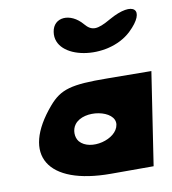

<svg xmlns="http://www.w3.org/2000/svg" viewBox="-89 -960 879 979"><g transform="rotate(-10 350.0 -470.0)"><path d="M167 -454C-26 -229 77 -58 406 -58H627L700 -538L472 -540C284 -542 229 -526 167 -454ZM477 -300C466 -225 324 -190 273 -250C254 -273 254 -313 273 -338C324 -406 488 -375 477 -300ZM244 -821C222 -679 493 -631 623 -754C728 -854 670 -910 538 -835C465 -793 437 -793 403 -833C344 -903 255 -896 244 -821Z"/></g></svg>

Font: Hussar Skorodowane
Style: Ky
Weight: 700
Foundry: Cannot Into Space Fonts
Version: Version 0.892